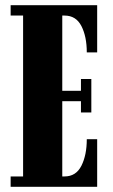

<svg xmlns="http://www.w3.org/2000/svg" viewBox="-20 -720 434 740"><path d="M21 0V-40H69V-660H21V-700H354.5V-518H314.5Q314.5 -579 293.8 -619.5Q273 -660 229 -660H220V-370H292V-415.5H332V-286.5H292V-330H220V-40H229Q273 -40 293.8 -81.2Q314.5 -122.5 314.5 -183.5H354.5V0Z"/></svg>

Font: Imbue 10pt Black
Style: Regular
Weight: 900
Designer: Tyler Finck
Foundry: Etcetera Type Company
Version: Version 1.102; ttfautohint (v1.8.3)